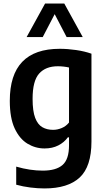

<svg xmlns="http://www.w3.org/2000/svg" viewBox="-20 -828 593 1078"><path d="M229.5 230Q192.5 230 150.5 224.8Q108.5 219.5 71 209V107.5Q110.5 119 148 124.5Q185.5 130 220 130Q295 130 331.2 98.2Q367.5 66.5 367.5 -12V-57H361Q340.5 -28.5 307.2 -11.5Q274 5.5 230 5.5Q179 5.5 134.5 -21.2Q90 -48 62.5 -106.8Q35 -165.5 35 -262Q35 -554 315.5 -554Q360 -554 407.8 -547Q455.5 -540 493.5 -526.5V-33.5Q493.5 107 427.5 168.5Q361.5 230 229.5 230ZM278 -99Q302.5 -99 326.8 -109.2Q351 -119.5 367.5 -140V-449Q355 -452 338.2 -454Q321.5 -456 305 -456Q236.5 -456 199.8 -415Q163 -374 163 -273Q163 -204 177.5 -166.2Q192 -128.5 217.8 -113.8Q243.5 -99 278 -99ZM129.5 -620 233 -808H341L444.5 -620H354L287 -748.5L220 -620Z"/></svg>

Font: Encode Sans SmCnd SmBold
Style: Regular
Weight: 600
Width: 4
Designer: Multiple Designers
Foundry: Impallari Type
Version: Version 3.002; ttfautohint (v1.8.3) -l 8 -r 50 -G 200 -x 14 